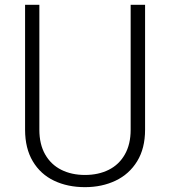

<svg xmlns="http://www.w3.org/2000/svg" viewBox="-20 -770 709 800"><path d="M524.4 -750H584.5V-229.5Q584.5 -151.9 551.5 -98.1Q518.6 -44.4 461.7 -17.3Q404.8 9.8 334 9.8Q261.7 9.8 205.3 -17.1Q148.9 -43.9 116.7 -97.9Q84.5 -151.9 84.5 -229.5V-750H144V-229.5Q144 -168.9 168.2 -126.5Q192.4 -84 235.4 -62.5Q278.3 -41 334 -41Q390.1 -41 433.1 -62.5Q476.1 -84 500.2 -126.5Q524.4 -168.9 524.4 -229.5Z"/></svg>

Font: Mardoto Light
Style: Regular
Weight: 400
Designer: Christian Robertson, Vahan Hovhannisyan
Foundry: Google
Version: Version 1.000